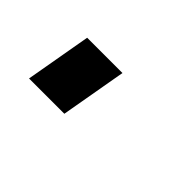

<svg xmlns="http://www.w3.org/2000/svg" viewBox="-34 -171 250 250"><g transform="rotate(45 91.5 -45.5)"><path d="M13 0 29 -91H94L78 0Z"/></g></svg>

Font: Archivo ExtraCondensed ExtraLight
Style: Italic
Weight: 250
Width: 2
Italic angle: -10°
Designer: Hector Gatti
Foundry: Omnibus-Type
Version: Version 2.001